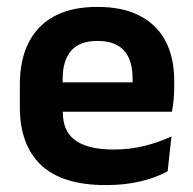

<svg xmlns="http://www.w3.org/2000/svg" viewBox="-20 -524 559 556"><path d="M286.5 12Q160.5 12 99 -46Q37.5 -104 37.5 -214V-278Q37.5 -387 95 -445.5Q152.5 -504 262 -504Q336 -504 385.5 -478Q435 -452 459.8 -404.2Q484.5 -356.5 484.5 -290V-272.5Q484.5 -254.5 482.8 -235.8Q481 -217 478 -200.5H362Q363.5 -228 363.8 -252.8Q364 -277.5 364 -297.5Q364 -332 353 -356.2Q342 -380.5 319.5 -393Q297 -405.5 262 -405.5Q210.5 -405.5 186 -377Q161.5 -348.5 161.5 -296V-250.5L162 -236V-197.5Q162 -174.5 169.2 -155Q176.5 -135.5 193.5 -121.2Q210.5 -107 238.8 -99Q267 -91 309.5 -91Q355.5 -91 397.2 -101.2Q439 -111.5 476.5 -129L465.5 -28Q432 -9.5 386.8 1.2Q341.5 12 286.5 12ZM105.5 -200.5V-285.5H452V-200.5Z"/></svg>

Font: Anek Gujarati Medium SemiBold
Style: Regular
Weight: 600
Version: Version 1.003